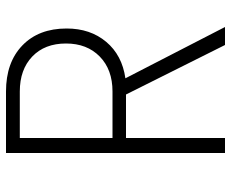

<svg xmlns="http://www.w3.org/2000/svg" viewBox="-85 -685 770 640"><g transform="rotate(-90 300.0 -365.0)"><path d="M110 0V-730H315Q412 -730 468.5 -675.5Q525 -621 525 -528Q525 -449 480.5 -396Q436 -343 359 -332L530 0H470L305 -330H160V0ZM160 -375H315Q388 -375 431.5 -417.5Q475 -460 475 -530Q475 -601 431.5 -642.5Q388 -684 315 -684H160Z"/></g></svg>

Font: NKDuy Mono Thin
Style: Regular
Weight: 100
Monospace: yes
Designer: NKDuy
Foundry: NKDuy
Version: Version 2.251; ttfautohint (v1.8.4.7-5d5b)